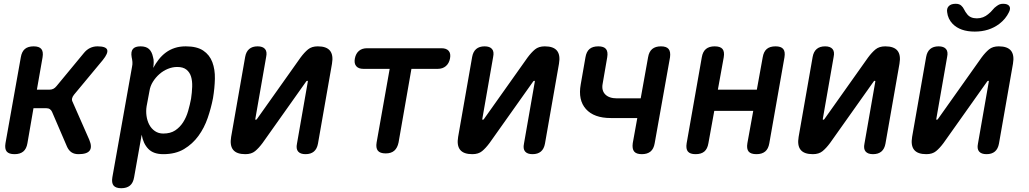

<svg xmlns="http://www.w3.org/2000/svg" viewBox="-20 -805 5440 1015"><path d="M57 10Q27 10 15.5 -4Q4 -18 9 -48L90 -502Q95 -532 111.5 -546Q128 -560 158 -560Q187 -560 198.5 -546Q210 -532 205 -502L175 -331H242Q253 -331 262 -335.5Q271 -340 279 -350L422 -523Q437 -542 455.5 -551Q474 -560 495 -560Q540 -560 546.5 -542Q553 -524 523 -487L371 -304Q363 -294 361 -284.5Q359 -275 364 -266L452 -66Q468 -28 454 -9Q440 10 395 10Q373 10 358.5 0.5Q344 -9 335 -28L255 -214Q251 -223 243.5 -228Q236 -233 224 -233H157L125 -48Q120 -18 103 -4Q86 10 57 10Z M790 -446Q803 -470 819.5 -491Q836 -512 857 -527.5Q878 -543 904 -551.5Q930 -560 962 -560Q1021 -560 1054.5 -537.5Q1088 -515 1102.5 -476.5Q1117 -438 1116 -389Q1115 -340 1106 -286Q1096 -234 1078 -181.5Q1060 -129 1029 -86.5Q998 -44 953 -17Q908 10 843 10Q791 10 764 -18Q737 -46 729 -93L689 132Q684 162 667 176Q650 190 621 190Q592 190 580.5 176Q569 162 574 132L678 -452Q681 -465 680 -477.5Q679 -490 676 -503Q671 -532 682.5 -546Q694 -560 723 -560Q752 -560 767.5 -546Q783 -532 789 -503Q793 -491 792.5 -474.5Q792 -458 790 -446ZM917 -451Q892 -451 867.5 -441Q843 -431 823 -413.5Q803 -396 788.5 -373Q774 -350 770 -323L755 -243Q751 -218 754.5 -192.5Q758 -167 769 -146Q780 -125 799 -112Q818 -99 843 -99Q881 -99 906 -115.5Q931 -132 948 -158.5Q965 -185 974.5 -218Q984 -251 990 -283Q995 -316 996 -346.5Q997 -377 990 -400Q983 -423 965.5 -437Q948 -451 917 -451Z M1202 -82 1276 -504Q1281 -532 1297.5 -546Q1314 -560 1342 -560Q1369 -560 1381 -546Q1393 -532 1387 -504L1330 -178Q1329 -175 1329.5 -173.5Q1330 -172 1333 -172Q1335 -172 1336.5 -173.5Q1338 -175 1340 -178L1569 -501Q1589 -528 1608.5 -544Q1628 -560 1660 -560Q1706 -560 1724.5 -537Q1743 -514 1735 -468L1661 -46Q1656 -18 1639.5 -4Q1623 10 1595 10Q1568 10 1556 -4Q1544 -18 1550 -46L1607 -372Q1608 -375 1607 -376.5Q1606 -378 1604 -378Q1602 -378 1600.5 -376.5Q1599 -375 1597 -372L1368 -49Q1348 -22 1328.5 -6Q1309 10 1277 10Q1231 10 1212.5 -13Q1194 -36 1202 -82Z M2040 -441H1901Q1875 -441 1863 -455.5Q1851 -470 1856 -496Q1861 -522 1877.5 -536Q1894 -550 1920 -550H2314Q2340 -550 2352 -536Q2364 -522 2359 -496Q2354 -470 2337 -455.5Q2320 -441 2294 -441H2155L2087 -52Q2081 -23 2064.5 -8.5Q2048 6 2019 6Q1989 6 1977.5 -8.5Q1966 -23 1971 -52Z M2402 -82 2476 -504Q2481 -532 2497.5 -546Q2514 -560 2542 -560Q2569 -560 2581 -546Q2593 -532 2587 -504L2530 -178Q2529 -175 2529.5 -173.5Q2530 -172 2533 -172Q2535 -172 2536.5 -173.5Q2538 -175 2540 -178L2769 -501Q2789 -528 2808.5 -544Q2828 -560 2860 -560Q2906 -560 2924.5 -537Q2943 -514 2935 -468L2861 -46Q2856 -18 2839.5 -4Q2823 10 2795 10Q2768 10 2756 -4Q2744 -18 2750 -46L2807 -372Q2808 -375 2807 -376.5Q2806 -378 2804 -378Q2802 -378 2800.5 -376.5Q2799 -375 2797 -372L2568 -49Q2548 -22 2528.5 -6Q2509 10 2477 10Q2431 10 2412.5 -13Q2394 -36 2402 -82Z M3373 10Q3344 10 3332.5 -4Q3321 -18 3325 -48L3349 -181H3209Q3120 -181 3077.5 -228.5Q3035 -276 3050 -359L3075 -502Q3080 -532 3096.5 -546Q3113 -560 3143 -560Q3172 -560 3183.5 -546Q3195 -532 3190 -502L3166 -363Q3159 -327 3179.5 -306Q3200 -285 3242 -285H3367L3406 -502Q3411 -532 3428 -546Q3445 -560 3474 -560Q3503 -560 3514.5 -546Q3526 -532 3522 -502L3441 -48Q3436 -18 3419 -4Q3402 10 3373 10Z M3657 10Q3628 10 3616.5 -4Q3605 -18 3610 -48L3690 -502Q3695 -532 3712 -546Q3729 -560 3758 -560Q3788 -560 3799.5 -546Q3811 -532 3806 -502L3775 -331H3981L4012 -502Q4017 -532 4033.5 -546Q4050 -560 4080 -560Q4109 -560 4120.5 -546Q4132 -532 4127 -502L4047 -48Q4042 -18 4025 -4Q4008 10 3979 10Q3949 10 3937.5 -4Q3926 -18 3931 -48L3962 -219H3756L3725 -48Q3720 -18 3703.5 -4Q3687 10 3657 10Z M4202 -82 4276 -504Q4281 -532 4297.5 -546Q4314 -560 4342 -560Q4369 -560 4381 -546Q4393 -532 4387 -504L4330 -178Q4329 -175 4329.5 -173.5Q4330 -172 4333 -172Q4335 -172 4336.5 -173.5Q4338 -175 4340 -178L4569 -501Q4589 -528 4608.5 -544Q4628 -560 4660 -560Q4706 -560 4724.5 -537Q4743 -514 4735 -468L4661 -46Q4656 -18 4639.5 -4Q4623 10 4595 10Q4568 10 4556 -4Q4544 -18 4550 -46L4607 -372Q4608 -375 4607 -376.5Q4606 -378 4604 -378Q4602 -378 4600.5 -376.5Q4599 -375 4597 -372L4368 -49Q4348 -22 4328.5 -6Q4309 10 4277 10Q4231 10 4212.5 -13Q4194 -36 4202 -82Z M4802 -82 4876 -504Q4881 -532 4897.5 -546Q4914 -560 4942 -560Q4969 -560 4981 -546Q4993 -532 4987 -504L4930 -178Q4929 -175 4929.5 -173.5Q4930 -172 4933 -172Q4935 -172 4936.5 -173.5Q4938 -175 4940 -178L5169 -501Q5189 -528 5208.5 -544Q5228 -560 5260 -560Q5306 -560 5324.5 -537Q5343 -514 5335 -468L5261 -46Q5256 -18 5239.5 -4Q5223 10 5195 10Q5168 10 5156 -4Q5144 -18 5150 -46L5207 -372Q5208 -375 5207 -376.5Q5206 -378 5204 -378Q5202 -378 5200.5 -376.5Q5199 -375 5197 -372L4968 -49Q4948 -22 4928.5 -6Q4909 10 4877 10Q4831 10 4812.5 -13Q4794 -36 4802 -82ZM4987 -741Q4984 -761 4996 -773Q5008 -785 5032 -785Q5042 -785 5049.5 -782.5Q5057 -780 5062 -775Q5071 -767 5077 -754.5Q5083 -742 5092 -731Q5109 -708 5144 -708Q5179 -708 5205 -731Q5218 -741 5227.5 -753Q5237 -765 5249 -773Q5257 -779 5264.5 -782Q5272 -785 5283 -785Q5307 -785 5315.5 -773Q5324 -761 5314 -741Q5297 -705 5263 -679Q5209 -638 5133 -638Q5056 -638 5016 -679Q4991 -705 4987 -741Z"/></svg>

Font: Maple Mono NL SemiBold
Style: Italic
Weight: 600
Italic angle: -10°
Monospace: yes
Designer: subframe7536
Version: Version 7.000